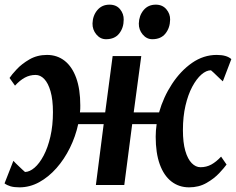

<svg xmlns="http://www.w3.org/2000/svg" viewBox="-26 -795 1014 825"><path d="M57.5 10Q34.5 10 19.2 5.5Q4 1 -6.5 -7L31.5 -104Q35 -100 41.5 -93.5Q48 -87 55.8 -79.8Q63.5 -72.5 70.2 -66.2Q77 -60 81.5 -56Q101.5 -56.5 122.5 -74.5Q143.5 -92.5 161.5 -126.5Q179.5 -160.5 190.5 -208Q201.5 -255.5 201.5 -313Q201.5 -367 191.2 -402.5Q181 -438 164.2 -455.5Q147.5 -473 127 -473Q102 -473 80.8 -461.5Q59.5 -450 38.5 -427L15 -460Q24 -474 46 -497.5Q68 -521 101 -540Q134 -559 176 -559Q219.5 -559 251.8 -533.8Q284 -508.5 301.5 -460Q319 -411.5 319 -342Q319 -334.5 318.8 -326.8Q318.5 -319 317.5 -312H426L458 -554H581L548.5 -312H657.5Q676 -377.5 713 -434Q750 -490.5 799.2 -524.8Q848.5 -559 905 -559Q927 -559 942.5 -554.5Q958 -550 968 -541L931.5 -445.5Q927 -449 920.5 -455.5Q914 -462 906.2 -469.2Q898.5 -476.5 891.8 -483Q885 -489.5 880.5 -493Q860.5 -493 839.5 -474.8Q818.5 -456.5 800.2 -422.5Q782 -388.5 771 -341.2Q760 -294 760 -236Q760 -182.5 770.2 -147Q780.5 -111.5 797.8 -94Q815 -76.5 835.5 -76.5Q861 -76.5 882 -88Q903 -99.5 924 -122L947.5 -88Q938 -74.5 916 -51Q894 -27.5 861.2 -8.8Q828.5 10 786.5 10Q743 10 710.5 -15.2Q678 -40.5 660.5 -89Q643 -137.5 643 -207.5Q643 -220.5 644 -234Q645 -247.5 647 -261.5H542L508 0H386L419.5 -261.5H310Q298.5 -208.5 274.5 -159.8Q250.5 -111 216.8 -72.8Q183 -34.5 142.5 -12.2Q102 10 57.5 10ZM429.5 -626.5Q405 -626.5 388 -647Q371 -667.5 371.5 -694Q372.5 -728 392.2 -751.5Q412 -775 444.5 -775Q474 -775 490 -755.2Q506 -735.5 505.5 -710.5Q505.5 -675.5 486.2 -651Q467 -626.5 429.5 -626.5ZM628.5 -626.5Q604 -626.5 587 -647Q570 -667.5 570.5 -694Q571.5 -728 591 -751.5Q610.5 -775 643.5 -775Q672 -775 688.8 -755.2Q705.5 -735.5 705 -710.5Q704.5 -675.5 685 -651Q665.5 -626.5 628.5 -626.5Z"/></svg>

Font: Merriweather 20pt SemiBold
Style: Italic
Weight: 600
Italic angle: -7.8°
Version: Version 2.101